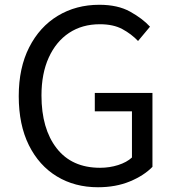

<svg xmlns="http://www.w3.org/2000/svg" viewBox="-20 -767 729 800"><path d="M388.2 13.2Q291.5 13.2 217 -32Q142.6 -77.1 100.3 -162.1Q58.1 -247.1 58.1 -366.2Q58.1 -484.4 101.6 -569.8Q145 -655.3 220.9 -701.2Q296.9 -747.1 394 -747.1Q470.7 -747.1 522.2 -718.5Q573.7 -689.9 605 -655.8L555.2 -596.2Q527.3 -625.5 489.7 -645.8Q452.1 -666 396 -666Q322.3 -666 267.8 -629.9Q213.4 -593.8 183.1 -527.1Q152.8 -460.4 152.8 -369.1Q152.8 -230.5 216.1 -149.2Q279.3 -67.9 397 -67.9Q436.5 -67.9 472.4 -79.3Q508.3 -90.8 529.8 -110.8V-303.2H375V-379.9H615.2V-71.8Q579.6 -35.2 521 -11Q462.4 13.2 388.2 13.2Z"/></svg>

Font: `nÑOS CN Regular
Style: Regular
Weight: 400
Designer: Ryoko NISHIZUKA ¬âXZm¬º[P (kana & ideographs); Paul D. Hunt (Latin, Greek & Cyrillic); Wenlong ZHANG _ e¬á¬ü¬ô (bopomof
Foundry: Adobe Systems Incorporated
Version: Version 1.004;PS 1.004;hotconv 1.0.82;makeotf.lib2.5.63406